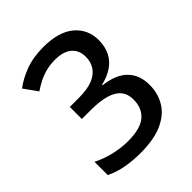

<svg xmlns="http://www.w3.org/2000/svg" viewBox="-204 -847 980 980"><g transform="rotate(-45 286.0 -357.0)"><path d="M498 -549Q498 -501 479.5 -465.5Q461 -430 427 -408Q393 -386 349 -376V-372Q435 -362 477.5 -318.5Q520 -275 520 -204Q520 -142 490.5 -93.5Q461 -45 399.5 -17.5Q338 10 242 10Q185 10 136 1Q87 -8 43 -29V-125Q88 -102 139.5 -90Q191 -78 238 -78Q329 -78 369 -112.5Q409 -147 409 -209Q409 -249 388 -274.5Q367 -300 324 -312.5Q281 -325 217 -325H152V-412H218Q279 -412 317 -427.5Q355 -443 373 -471Q391 -499 391 -535Q391 -583 359.5 -609.5Q328 -636 269 -636Q233 -636 202.5 -628Q172 -620 147 -607Q122 -594 98 -578L46 -651Q85 -681 141.5 -702.5Q198 -724 272 -724Q383 -724 440.5 -675.5Q498 -627 498 -549Z"/></g></svg>

Font: Noto Sans Hebrew Medium
Style: Regular
Weight: 500
Designer: Monotype Design Team
Foundry: Monotype Imaging Inc.
Version: Version 2.003